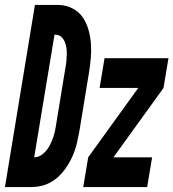

<svg xmlns="http://www.w3.org/2000/svg" viewBox="-63 -755 700 775"><path d="M65 0H-43L78 -735H176Q205 -734 230.5 -720.5Q256 -707 271 -685Q286 -663 294 -635Q302 -607 304 -579Q306 -551 303.5 -521Q301 -491 296 -461L257 -223Q253 -204 249 -184.5Q245 -165 238.5 -146.5Q232 -128 222.5 -109.5Q213 -91 201 -74Q189 -57 174 -43Q159 -29 141 -19Q123 -9 103.5 -4.5Q84 0 65 0ZM75 -120Q94 -120 110.5 -134Q127 -148 137 -166.5Q147 -185 153 -204Q159 -223 162 -243L201 -481Q204 -495 205 -508.5Q206 -522 206.5 -535.5Q207 -549 205 -562Q203 -575 198 -587Q193 -599 183.5 -607Q174 -615 160 -615H157ZM273 0 293 -120 495 -400H339L359 -520H617L597 -400L395 -120H551L531 0Z"/></svg>

Font: Iosevka Heavy Extended
Style: Italic
Weight: 900
Width: 7
Italic angle: -9°
Monospace: yes
Designer: Belleve Invis
Foundry: Belleve Invis
Version: Version 32.5.0; ttfautohint (v1.8.4)